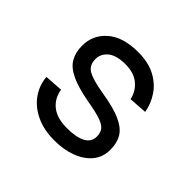

<svg xmlns="http://www.w3.org/2000/svg" viewBox="-136 -701 873 873"><g transform="rotate(45 300.0 -265.0)"><path d="M310 12Q241 12 191 -12Q141 -36 112.5 -76.5Q84 -117 80 -167L168 -173Q176 -124 211.5 -96Q247 -68 310 -68Q369 -68 401.5 -85Q434 -102 434 -138Q434 -161 423 -176Q412 -191 382 -201.5Q352 -212 294 -222Q217 -236 173.5 -256.5Q130 -277 112 -308Q94 -339 94 -382Q94 -451 146 -496.5Q198 -542 295 -542Q361 -542 405.5 -518.5Q450 -495 476 -456.5Q502 -418 510 -372L422 -366Q413 -408 380.5 -435Q348 -462 294 -462Q236 -462 208 -439Q180 -416 180 -382Q180 -342 210 -325Q240 -308 312 -296Q394 -283 439 -262.5Q484 -242 502 -212Q520 -182 520 -138Q520 -91 492.5 -57.5Q465 -24 417.5 -6Q370 12 310 12Z"/></g></svg>

Font: Geist Mono
Style: Regular
Weight: 400
Monospace: yes
Designer: Basement.studio, Andrés Briganti, Mateo Zaragoza
Foundry: Basement.studio, Vercel, Andrés Briganti, Guido Ferreyra, Mateo Zaragoza
Version: Version 1.500; ttfautohint (v1.8.4.7-5d5b)